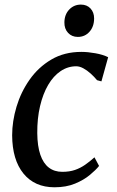

<svg xmlns="http://www.w3.org/2000/svg" viewBox="-20 -784 496 814"><path d="M211 10Q127 10 79.5 -48.2Q32 -106.5 31.5 -210.5Q31.5 -269.5 50 -331.5Q68.5 -393.5 105.5 -446.2Q142.5 -499 197.5 -531.5Q252.5 -564 325 -564Q352.5 -564 384.5 -558.2Q416.5 -552.5 438.5 -541.5L410 -439L391.5 -444Q379 -459 364 -472.5Q349 -486 333.2 -494.5Q317.5 -503 303 -503Q267.5 -503 237 -482.5Q206.5 -462 184.2 -424Q162 -386 149.8 -334Q137.5 -282 138 -219.5Q138.5 -164.5 151 -128Q163.5 -91.5 187 -73.5Q210.5 -55.5 244 -55.5Q274.5 -55.5 297.8 -63.5Q321 -71.5 341 -85.5Q361 -99.5 380.5 -117L400 -80.5Q387 -64 361.2 -42.5Q335.5 -21 298 -5.5Q260.5 10 211 10ZM310 -627.5Q284.5 -627.5 268.5 -644.8Q252.5 -662 253 -689.5Q253.5 -722.5 273.5 -743.5Q293.5 -764.5 323 -764.5Q348.5 -764.5 363.8 -748Q379 -731.5 379 -706Q379 -671.5 359.5 -649.5Q340 -627.5 310 -627.5Z"/></svg>

Font: Merriweather 28pt
Style: Italic
Weight: 400
Italic angle: -7.8°
Version: Version 2.101